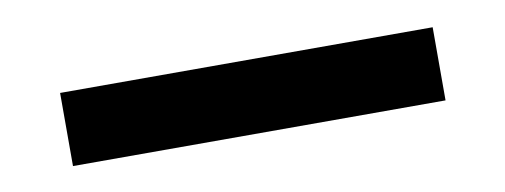

<svg xmlns="http://www.w3.org/2000/svg" viewBox="-27 -70 595 226"><g transform="rotate(-10 271.0 43.5)"><path d="M47.9 87.4V0H493.2V87.4Z"/></g></svg>

Font: Roboto Slab SemiBold
Style: Regular
Weight: 600
Designer: Google
Version: Version 2.001; ttfautohint (v1.8.3)